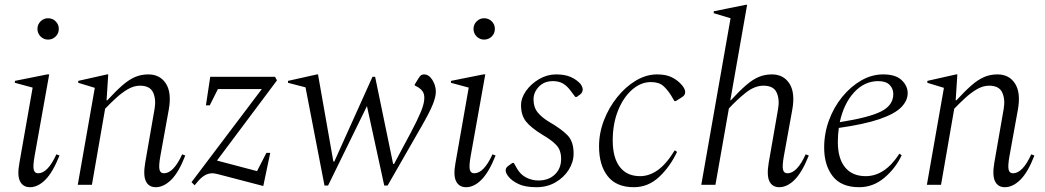

<svg xmlns="http://www.w3.org/2000/svg" viewBox="-20 -770 4354 800"><path d="M180 -605Q162 -605 149 -618Q136 -631 136 -650Q136 -668 149 -681Q162 -694 180 -694Q199 -694 212 -681Q225 -668 225 -650Q225 -631 212 -618Q199 -605 180 -605ZM105 10Q76 10 63.5 -14.5Q51 -39 61 -92L116 -405L42 -425V-433L177 -460H185L124 -119Q117 -79 120.5 -63.5Q124 -48 139 -48Q179 -48 215 -127L228 -122Q200 -52 169 -21Q138 10 105 10Z M304 0 375 -404 306 -425V-433L426 -460H431L424 -352H427Q463 -391 490 -414.5Q517 -438 542.5 -449Q568 -460 598 -460Q647 -460 671.5 -421.5Q696 -383 683 -312L648 -119Q641 -79 644.5 -63.5Q648 -48 663 -48Q703 -48 739 -127L752 -122Q725 -52 693.5 -21Q662 10 629 10Q600 10 588 -14.5Q576 -39 585 -92L624 -316Q631 -356 618 -384.5Q605 -413 563 -413Q538 -413 513 -398.5Q488 -384 464 -362Q440 -340 418 -317L363 0Z M791 2 778 -11 1071 -399H888L854 -331H838L856 -450H1126L1134 -435L884 -101L1051 -57L1090 -133H1106L1077 5L893 -43Q885 -45 878 -46.5Q871 -48 864 -48Q834 -48 806 -16Z M1332 3 1253 -406 1180 -425V-433L1301 -460H1305L1369 -97H1373L1532 -450H1543L1618 -87H1622L1692 -218Q1720 -271 1734 -305Q1748 -339 1748 -362Q1748 -379 1741 -389Q1734 -399 1723 -406L1708 -414V-418L1724 -444Q1730 -454 1735 -457Q1740 -460 1747 -460Q1767 -460 1781.5 -437Q1796 -414 1796 -388Q1796 -366 1782.5 -333Q1769 -300 1735 -241L1595 3H1581L1509 -328L1347 3Z M1997 -605Q1979 -605 1966 -618Q1953 -631 1953 -650Q1953 -668 1966 -681Q1979 -694 1997 -694Q2016 -694 2029 -681Q2042 -668 2042 -650Q2042 -631 2029 -618Q2016 -605 1997 -605ZM1922 10Q1893 10 1880.5 -14.5Q1868 -39 1878 -92L1933 -405L1859 -425V-433L1994 -460H2002L1941 -119Q1934 -79 1937.5 -63.5Q1941 -48 1956 -48Q1996 -48 2032 -127L2045 -122Q2017 -52 1986 -21Q1955 10 1922 10Z M2215 10Q2168 10 2140 -3.5Q2112 -17 2098 -35Q2087 -49 2087 -60Q2087 -64 2089 -69Q2091 -74 2098 -79L2115 -91H2121L2134 -68Q2149 -42 2173 -30Q2197 -18 2223 -18Q2266 -18 2292 -43Q2318 -68 2318 -108Q2318 -144 2298.5 -165Q2279 -186 2241 -208Q2192 -238 2171.5 -264Q2151 -290 2151 -331Q2151 -362 2172 -391.5Q2193 -421 2226.5 -440.5Q2260 -460 2297 -460Q2334 -460 2358.5 -449Q2383 -438 2399 -420Q2408 -407 2408 -397Q2408 -392 2405.5 -386.5Q2403 -381 2398 -377L2383 -366H2377L2359 -390Q2344 -411 2326.5 -421.5Q2309 -432 2284 -432Q2247 -432 2225 -408.5Q2203 -385 2203 -356Q2203 -323 2220.5 -301.5Q2238 -280 2270 -261Q2320 -232 2345 -206Q2370 -180 2370 -130Q2370 -95 2350 -63Q2330 -31 2295 -10.5Q2260 10 2215 10Z M2621 10Q2548 10 2512 -36Q2476 -82 2476 -160Q2476 -216 2496.5 -269Q2517 -322 2552 -365.5Q2587 -409 2630 -434.5Q2673 -460 2718 -460Q2755 -460 2779 -448Q2803 -436 2818 -419Q2835 -401 2835 -386Q2835 -374 2823 -366L2796 -349H2790L2777 -371Q2761 -397 2743 -412.5Q2725 -428 2692 -428Q2650 -428 2613.5 -396Q2577 -364 2555 -309Q2533 -254 2533 -185Q2533 -113 2562.5 -74.5Q2592 -36 2647 -36Q2685 -36 2720.5 -61Q2756 -86 2791 -143H2793L2801 -137Q2771 -74 2725.5 -32Q2680 10 2621 10Z M2961 0H2902L3024 -694L2954 -715V-723L3087 -750H3093L3023 -352H3025Q3061 -391 3088 -414.5Q3115 -438 3140.5 -449Q3166 -460 3196 -460Q3245 -460 3269.5 -421.5Q3294 -383 3281 -312L3246 -119Q3239 -79 3242.5 -63.5Q3246 -48 3261 -48Q3301 -48 3337 -127L3350 -122Q3322 -52 3291 -21Q3260 10 3227 10Q3198 10 3186 -14.5Q3174 -39 3183 -92L3222 -316Q3229 -356 3216 -384.5Q3203 -413 3161 -413Q3124 -413 3086.5 -383Q3049 -353 3017 -318Z M3560 10Q3485 10 3449.5 -36Q3414 -82 3414 -155Q3414 -214 3434 -268.5Q3454 -323 3489 -366Q3524 -409 3568 -434.5Q3612 -460 3660 -460Q3712 -460 3737 -436Q3762 -412 3762 -382Q3762 -350 3734.5 -322.5Q3707 -295 3644 -273.5Q3581 -252 3475 -237Q3471 -208 3471 -178Q3471 -110 3501 -73Q3531 -36 3587 -36Q3667 -36 3727 -129H3729L3737 -123Q3711 -68 3664.5 -29Q3618 10 3560 10ZM3639 -432Q3582 -432 3539 -385.5Q3496 -339 3479 -261Q3600 -280 3651 -305.5Q3702 -331 3702 -378Q3702 -401 3686.5 -416.5Q3671 -432 3639 -432Z M3842 0 3913 -404 3844 -425V-433L3964 -460H3969L3962 -352H3965Q4001 -391 4028 -414.5Q4055 -438 4080.5 -449Q4106 -460 4136 -460Q4185 -460 4209.5 -421.5Q4234 -383 4221 -312L4186 -119Q4179 -79 4182.5 -63.5Q4186 -48 4201 -48Q4241 -48 4277 -127L4290 -122Q4263 -52 4231.5 -21Q4200 10 4167 10Q4138 10 4126 -14.5Q4114 -39 4123 -92L4162 -316Q4169 -356 4156 -384.5Q4143 -413 4101 -413Q4076 -413 4051 -398.5Q4026 -384 4002 -362Q3978 -340 3956 -317L3901 0Z"/></svg>

Font: Spectral Light
Style: Italic
Weight: 300
Italic angle: -10°
Designer: Jean-Baptiste Levee
Foundry: Production Type
Version: Version 2.001